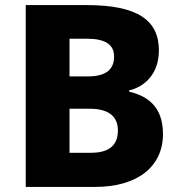

<svg xmlns="http://www.w3.org/2000/svg" viewBox="-20 -734 709 754"><path d="M321 -714H81V0H354C518 0 620 -78 620 -208C620 -321 552 -359 487 -374V-379C548 -393 604 -444 604 -536C604 -654 521 -714 321 -714ZM326 -434H253V-582H320C394 -582 428 -559 428 -512C428 -466 402 -434 326 -434ZM253 -307H332C417 -307 443 -268 443 -222C443 -170 416 -134 337 -134H253Z"/></svg>

Font: Noto Sans Lao UI ExtBd
Style: Regular
Weight: 800
Designer: Monotype Design Team
Foundry: Monotype Imaging Inc.
Version: Version 2.000